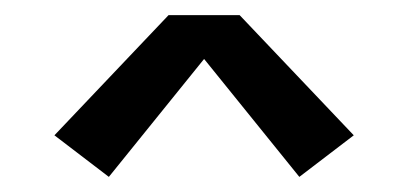

<svg xmlns="http://www.w3.org/2000/svg" viewBox="-20 -710 540 254"><path d="M124 -476 52 -531 203 -690H297L448 -531L376 -476L250 -632Z"/></svg>

Font: Iosevka Slab Medium
Style: Regular
Weight: 500
Monospace: yes
Designer: Belleve Invis
Foundry: Belleve Invis
Version: Version 11.1.1; ttfautohint (v1.8.3)